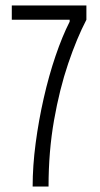

<svg xmlns="http://www.w3.org/2000/svg" viewBox="-20 -680 364 700"><path d="M99 0Q99 -75 110 -158Q121 -241 139.5 -322.5Q158 -404 182.5 -476Q207 -548 234 -601V-608H23V-660H295V-608Q260 -541 228.5 -448Q197 -355 177 -241.5Q157 -128 157 0Z"/></svg>

Font: Bricolage Grotesque 12pt Condensed ExtraLight
Style: Regular
Weight: 200
Width: 3
Designer: Mathieu Triay
Foundry: Atelier Triay
Version: Version 1.001; ttfautohint (v1.8.4.7-5d5b);gftools[0.9.33.de